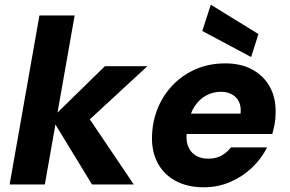

<svg xmlns="http://www.w3.org/2000/svg" viewBox="-20 -786 1234 818"><path d="M372 0 200 -282 427 -504H608L322 -240L334 -320L550 0ZM21 0 148 -720H298L171 0Z M848 12Q778 12 727 -16Q676 -44 650 -95Q624 -146 628 -214Q631 -276 654.5 -330.5Q678 -385 719.5 -427Q761 -469 817 -492.5Q873 -516 940 -516Q1009 -516 1058 -488Q1107 -460 1132 -411.5Q1157 -363 1154 -299Q1154 -276 1149.5 -254.5Q1145 -233 1140 -215H732L748 -302H1005Q1008 -332 998 -352.5Q988 -373 968 -384Q948 -395 921 -395Q889 -395 860 -380Q831 -365 810.5 -335Q790 -305 782 -259L777 -229Q771 -195 779.5 -168Q788 -141 810.5 -125.5Q833 -110 868 -110Q901 -110 924.5 -123.5Q948 -137 964 -158H1118Q1094 -110 1053.5 -71.5Q1013 -33 960.5 -10.5Q908 12 848 12ZM1050 -543 842 -654 878 -766 1081 -641Z"/></svg>

Font: DM Sans Black
Style: Italic
Weight: 900
Italic angle: -10°
Designer: Colophon Foundry, Jonny Pinhorn
Foundry: Colophon Foundry
Version: Version 4.004;gftools[0.9.30]